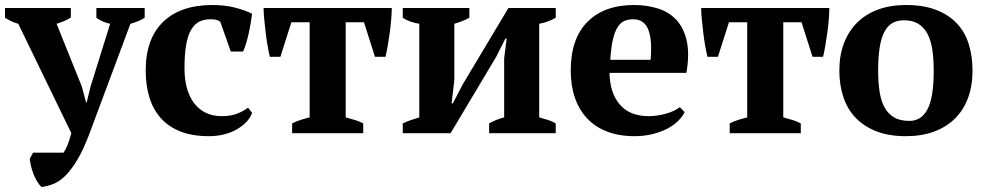

<svg xmlns="http://www.w3.org/2000/svg" viewBox="-35 -532 3936 767"><path d="M0 0ZM38 -437Q23 -441 10.5 -447Q-2 -453 -15 -461V-500H248V-462Q227 -448 191 -437L292 -186L309 -122H311L327 -187L405 -437Q375 -443 350 -461V-500H543V-461Q522 -447 486 -437L323 0Q299 64 275 104.5Q251 145 227 169Q203 193 179 202.5Q155 212 131 215Q121 206 113 192.5Q105 179 99 163.5Q93 148 89 132Q85 116 84 102L97 78H219Q228 64 234.5 48Q241 32 250 0Z M547 0ZM972 -81Q965 -61 949 -44.5Q933 -28 910.5 -15Q888 -2 859.5 5Q831 12 800 12Q734 12 686.5 -6.5Q639 -25 608 -59.5Q577 -94 562 -142.5Q547 -191 547 -250Q547 -377 616.5 -444.5Q686 -512 814 -512Q863 -512 904 -501.5Q945 -491 972 -477Q970 -460 966.5 -439.5Q963 -419 958.5 -398.5Q954 -378 948 -358.5Q942 -339 936 -326H887L845 -445Q838 -450 830 -452.5Q822 -455 806 -455Q780 -455 761 -445.5Q742 -436 728.5 -413Q715 -390 708.5 -352Q702 -314 702 -258Q702 -217 711 -182.5Q720 -148 738.5 -122.5Q757 -97 785 -82.5Q813 -68 851 -68Q886 -68 912 -78Q938 -88 956 -102Z M1416 0H1132V-39Q1147 -47 1166 -53Q1185 -59 1202 -63V-443H1129L1085 -305H1043Q1038 -326 1033.5 -352Q1029 -378 1026 -404.5Q1023 -431 1020.5 -456Q1018 -481 1018 -500H1530Q1530 -482 1528 -457Q1526 -432 1522.5 -405.5Q1519 -379 1514.5 -352.5Q1510 -326 1505 -305H1463L1419 -443H1346V-63Q1369 -57 1385 -52Q1401 -47 1416 -39Z M1574 -500H1840V-461Q1829 -455 1814.5 -449Q1800 -443 1780 -437V-212L1769 -119H1774L1813 -194L1996 -500H2185V-461Q2153 -443 2119 -437V-63Q2138 -58 2155 -52.5Q2172 -47 2185 -39V0H1919V-39Q1947 -55 1979 -63V-299L1989 -378H1984L1946 -303L1765 0H1574V-39Q1591 -47 1607 -52.5Q1623 -58 1640 -63V-437Q1601 -443 1574 -461Z M2245 0ZM2700 -84Q2692 -67 2674.5 -49.5Q2657 -32 2631.5 -18.5Q2606 -5 2572.5 3.5Q2539 12 2500 12Q2438 12 2390 -6.5Q2342 -25 2310 -59.5Q2278 -94 2261.5 -142Q2245 -190 2245 -250Q2245 -378 2312 -445Q2379 -512 2498 -512Q2549 -512 2593.5 -498Q2638 -484 2667.5 -452Q2697 -420 2708.5 -368Q2720 -316 2707 -241H2400Q2401 -162 2440.5 -115Q2480 -68 2557 -68Q2590 -68 2625.5 -78Q2661 -88 2681 -104ZM2494 -455Q2474 -455 2458.5 -448Q2443 -441 2431.5 -422.5Q2420 -404 2413 -372.5Q2406 -341 2403 -293H2564Q2571 -371 2555 -413Q2539 -455 2494 -455Z M3164 0H2880V-39Q2895 -47 2914 -53Q2933 -59 2950 -63V-443H2877L2833 -305H2791Q2786 -326 2781.5 -352Q2777 -378 2774 -404.5Q2771 -431 2768.5 -456Q2766 -481 2766 -500H3278Q3278 -482 3276 -457Q3274 -432 3270.5 -405.5Q3267 -379 3262.5 -352.5Q3258 -326 3253 -305H3211L3167 -443H3094V-63Q3117 -57 3133 -52Q3149 -47 3164 -39Z M3318 0ZM3318 -250Q3318 -311 3336.5 -359.5Q3355 -408 3389.5 -442Q3424 -476 3473 -494Q3522 -512 3584 -512Q3654 -512 3704.5 -492.5Q3755 -473 3787.5 -438.5Q3820 -404 3835 -355.5Q3850 -307 3850 -250Q3850 -189 3832 -140.5Q3814 -92 3779.5 -58Q3745 -24 3695.5 -6Q3646 12 3584 12Q3516 12 3466 -7.5Q3416 -27 3383 -61.5Q3350 -96 3334 -144.5Q3318 -193 3318 -250ZM3473 -250Q3473 -205 3478.5 -167.5Q3484 -130 3498 -104Q3512 -78 3536 -63.5Q3560 -49 3598 -49Q3620 -49 3638 -59.5Q3656 -70 3669 -93.5Q3682 -117 3688.5 -155.5Q3695 -194 3695 -250Q3695 -296 3689.5 -333Q3684 -370 3670.5 -396Q3657 -422 3634 -436.5Q3611 -451 3576 -451Q3550 -451 3531 -440.5Q3512 -430 3499 -406.5Q3486 -383 3479.5 -344.5Q3473 -306 3473 -250Z"/></svg>

Font: PT Serif
Style: Bold
Weight: 700
Designer: A.Korolkova, O.Umpeleva, V.Yefimov
Foundry: ParaType Ltd
Version: Version 1.000W OFL; ttfautohint (v1.6)